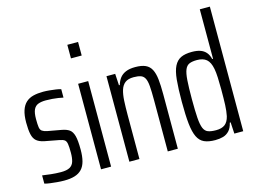

<svg xmlns="http://www.w3.org/2000/svg" viewBox="-100 -920 1480 1106"><g transform="rotate(-15 640.0 -367.5)"><path d="M157 8Q137 8 115 6Q93 4 73.5 1.5Q54 -1 41 -5V-54Q52 -53 64.5 -51Q77 -49 91.5 -47.5Q106 -46 121 -45Q136 -44 151 -44Q186 -44 204 -54Q222 -64 228.5 -85Q235 -106 235 -137Q235 -173 232 -190.5Q229 -208 219.5 -214.5Q210 -221 189 -225L104 -241Q75 -247 59 -260.5Q43 -274 37 -301Q31 -328 31 -371Q31 -415 40.5 -443.5Q50 -472 68 -488.5Q86 -505 112 -511.5Q138 -518 171 -518Q189 -518 209 -516Q229 -514 246.5 -511.5Q264 -509 276 -505V-455Q263 -458 246.5 -460.5Q230 -463 211.5 -464.5Q193 -466 173 -466Q146 -466 127.5 -459Q109 -452 100 -432.5Q91 -413 91 -376Q91 -344 93.5 -327.5Q96 -311 106 -304Q116 -297 135 -293L218 -278Q246 -273 262.5 -261.5Q279 -250 286.5 -222.5Q294 -195 294 -140Q294 -100 286.5 -71.5Q279 -43 262.5 -25.5Q246 -8 220 0Q194 8 157 8Z M376 -662V-743H440V-662ZM378 0V-510H438V0Z M547 0V-510H599L603 -441H608Q615 -465 628 -482Q641 -499 663.5 -508.5Q686 -518 720 -518Q758 -518 781 -507.5Q804 -497 816 -474Q828 -451 832 -414.5Q836 -378 836 -325V0H776V-306Q776 -359 773.5 -390Q771 -421 762.5 -437Q754 -453 738 -458.5Q722 -464 696 -464Q663 -464 645 -450Q627 -436 619 -410Q611 -384 609 -346.5Q607 -309 607 -262V0Z M1058 8Q1018 8 992.5 -3.5Q967 -15 953 -44Q939 -73 933.5 -124Q928 -175 928 -255Q928 -334 933 -385.5Q938 -437 952.5 -465.5Q967 -494 992 -506Q1017 -518 1058 -518Q1087 -518 1107.5 -511Q1128 -504 1141.5 -488.5Q1155 -473 1161 -448H1166V-743H1226V0H1173L1169 -68H1164Q1157 -37 1141.5 -20.5Q1126 -4 1105 2Q1084 8 1058 8ZM1077 -46Q1111 -46 1130 -60.5Q1149 -75 1157 -108Q1163 -137 1164.5 -173Q1166 -209 1166 -266Q1166 -305 1164.5 -336.5Q1163 -368 1159 -389Q1151 -431 1130.5 -448Q1110 -465 1074 -465Q1046 -465 1029 -458Q1012 -451 1003 -430Q994 -409 991 -367Q988 -325 988 -255Q988 -185 991 -143Q994 -101 1003 -80Q1012 -59 1030 -52.5Q1048 -46 1077 -46Z"/></g></svg>

Font: Saira ExtraCondensed
Style: Regular
Weight: 400
Width: 2
Designer: Hector Gatti with collaboration of the Omnibus-Type team
Foundry: Omnibus-Type
Version: Version 1.101